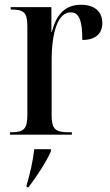

<svg xmlns="http://www.w3.org/2000/svg" viewBox="-20 -566 463 807"><path d="M22 0H282V-10H269C213 -10 197 -23 197 -82V-309C197 -433 224 -514 277 -514C310 -514 326 -486 326 -398C382 -398 410 -425 410 -469C410 -516 379 -546 321 -546C248 -546 215 -498 198 -432H196V-536H25V-526H28C80 -526 95 -513 95 -456V-81C95 -23 79 -10 26 -10H22ZM92 212V221H100C132 178 172 120 194 70V61H124C118 113 107 161 92 212Z"/></svg>

Font: Noto Serif Display Condensed Medium
Style: Regular
Weight: 500
Width: 3
Designer: Monotype Design Team
Foundry: Monotype Imaging Inc.
Version: Version 2.009